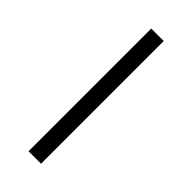

<svg xmlns="http://www.w3.org/2000/svg" viewBox="-211 -664 697 697"><g transform="rotate(45 138.0 -315.0)"><path d="M106 0V-630H170V0Z"/></g></svg>

Font: Changa Light
Style: Regular
Weight: 300
Designer: Eduardo Rodriguez Tunni
Foundry: Eduardo Rodriguez Tunni
Version: Version 3.002; ttfautohint (v1.8.2)